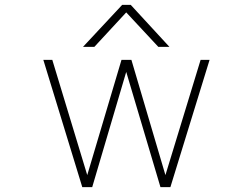

<svg xmlns="http://www.w3.org/2000/svg" viewBox="-20 -772 1040 794"><path d="M680.7 -578.1H634.8L502 -720.7L370.1 -578.1H323.2L485.4 -752H520.5ZM664.1 -47.9 809.6 -524.4H846.7L684.6 2H643.6L502 -474.6L361.3 2H320.3L159.2 -524.4H196.3L340.8 -47.9L482.4 -524.4H523.4Z"/></svg>

Font: Gen Shin Gothic Monospace ExtraLight
Style: Regular
Weight: 200
Designer: [Source Han Sans]
Ryoko NISHIZUKA  (kana & ideographs); Paul D. Hunt (Latin, Greek & Cyrillic); Wenlong ZHANG  (bopomofo
Version: Version 1.002.20150607